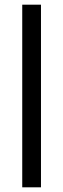

<svg xmlns="http://www.w3.org/2000/svg" viewBox="-20 -800 270 820"><path d="M75 -780H155V0H75Z"/></svg>

Font: jost-mod-400
Style: Regular
Weight: 400
Version: Version 3.200; ttfautohint (v0.97) -l 8 -r 50 -G 200 -x 14 -